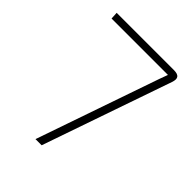

<svg xmlns="http://www.w3.org/2000/svg" viewBox="-198 -796 903 903"><g transform="rotate(45 253.5 -345.0)"><path d="M426 -690H46L48 -654H423L408 -613L196 0H237L460 -644C471 -676 461 -690 426 -690Z"/></g></svg>

Font: Exo 2 Extra Light
Style: Regular
Weight: 250
Designer: Natanael Gama
Version: Version 1.001;PS 001.001;hotconv 1.0.88;makeotf.lib2.5.64775